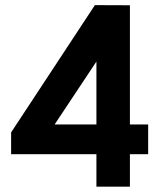

<svg xmlns="http://www.w3.org/2000/svg" viewBox="-20 -720 615 741"><path d="M352.1 -125H22.9V-209L346.2 -700.2L481.4 -699.7V-239.7H551.8V-125H481.4V0.5H352.1ZM352.1 -239.7V-482.4L190.9 -239.7Z"/></svg>

Font: DavidDev Light
Style: Regular
Weight: 300
Designer: David.dev
Foundry: David.dev
Version: Version 1.001;FEAKit 1.0